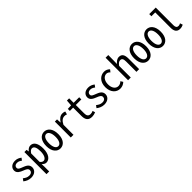

<svg xmlns="http://www.w3.org/2000/svg" viewBox="431 -2597 4638 4638"><g transform="rotate(-45 2750.0 -278.5)"><path d="M249 13C375 13 444 -60 444 -148C444 -251 356 -284 281 -314C220 -338 164 -355 164 -408C164 -449 194 -486 261 -486C310 -486 342 -466 380 -438L424 -497C381 -530 329 -557 260 -557C144 -557 76 -490 76 -404C76 -311 162 -275 234 -246C295 -222 355 -199 355 -142C355 -96 321 -57 252 -57C185 -57 144 -84 95 -122L50 -62C103 -19 170 13 249 13Z M569 211H661V49L658 -45C694 -3 732 14 767 14C868 14 954 -87 954 -280C954 -455 894 -556 784 -556C734 -556 691 -526 656 -481H653L644 -544H569ZM748 -64C724 -64 693 -73 661 -116V-405C696 -458 729 -480 760 -480C830 -480 859 -403 859 -279C859 -140 809 -64 748 -64Z M1250 12C1361 12 1456 -81 1456 -271C1456 -463 1361 -556 1250 -556C1139 -556 1044 -463 1044 -271C1044 -81 1139 12 1250 12ZM1250 -64C1184 -64 1138 -136 1138 -271C1138 -407 1184 -481 1250 -481C1315 -481 1362 -407 1362 -271C1362 -136 1315 -64 1250 -64Z M1610 0H1702V-342C1749 -438 1805 -475 1867 -475C1896 -475 1913 -472 1939 -460L1960 -539C1932 -550 1912 -556 1874 -556C1800 -556 1740 -505 1695 -432H1691L1684 -544H1610Z M2330 12C2371 12 2417 2 2456 -15L2437 -82C2409 -68 2381 -61 2351 -61C2277 -61 2251 -106 2251 -184V-470H2441V-544H2251V-697H2175L2164 -544L2048 -539V-470H2160V-186C2160 -67 2202 12 2330 12Z M2749 13C2875 13 2944 -60 2944 -148C2944 -251 2856 -284 2781 -314C2720 -338 2664 -355 2664 -408C2664 -449 2694 -486 2761 -486C2810 -486 2842 -466 2880 -438L2924 -497C2881 -530 2829 -557 2760 -557C2644 -557 2576 -490 2576 -404C2576 -311 2662 -275 2734 -246C2795 -222 2855 -199 2855 -142C2855 -96 2821 -57 2752 -57C2685 -57 2644 -84 2595 -122L2550 -62C2603 -19 2670 13 2749 13Z M3295 13C3356 13 3413 -11 3457 -54L3418 -115C3388 -84 3348 -63 3304 -63C3214 -63 3152 -146 3152 -271C3152 -396 3217 -482 3306 -482C3344 -482 3373 -463 3400 -435L3447 -494C3411 -529 3366 -557 3301 -557C3171 -557 3058 -453 3058 -271C3058 -92 3162 13 3295 13Z M3567 0H3659V-397C3698 -451 3732 -478 3774 -478C3833 -478 3853 -438 3853 -350V0H3945V-360C3945 -489 3905 -556 3807 -556C3744 -556 3697 -516 3654 -467L3657 -576L3659 -768H3567Z M4250 12C4361 12 4456 -81 4456 -271C4456 -463 4361 -556 4250 -556C4139 -556 4044 -463 4044 -271C4044 -81 4139 12 4250 12ZM4250 -64C4184 -64 4138 -136 4138 -271C4138 -407 4184 -481 4250 -481C4315 -481 4362 -407 4362 -271C4362 -136 4315 -64 4250 -64Z M4750 12C4861 12 4956 -81 4956 -271C4956 -463 4861 -556 4750 -556C4639 -556 4544 -463 4544 -271C4544 -81 4639 12 4750 12ZM4750 -64C4684 -64 4638 -136 4638 -271C4638 -407 4684 -481 4750 -481C4815 -481 4862 -407 4862 -271C4862 -136 4815 -64 4750 -64Z M5333 13C5380 13 5409 4 5449 -14L5426 -85C5400 -69 5379 -64 5357 -64C5310 -64 5281 -92 5281 -161V-768H5058V-694H5189V-168C5189 -48 5239 13 5333 13Z"/></g></svg>

Font: Noto Sans Mono CJK SC Regular
Style: Regular
Weight: 400
Designer: Ryoko NISHIZUKA (kana & ideographs); Paul D. Hunt (Latin, Greek & Cyrillic); Wenlong ZHANG (bopomofo); Sandoll Communica
Foundry: Adobe Systems Incorporated
Version: Version 1.005;PS 1.005;hotconv 1.0.96;makeotf.lib2.5.65012